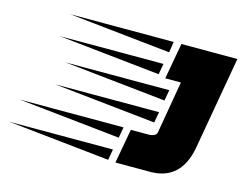

<svg xmlns="http://www.w3.org/2000/svg" viewBox="-358 -651 979 772"><g transform="rotate(15 131.5 -264.5)"><path d="M273 -143Q307 -143 310 -163L347 -379H282L309 -529H542L474 -141Q448 0 321 0H176L202 -143ZM145 -3 -279 -48H153ZM285 -196 -139 -241H293ZM302 -292 -122 -337H310ZM252 -388 -172 -433H260ZM270 -484 -154 -529H277ZM163 -100 -261 -145H171Z"/></g></svg>

Font: Faster One
Style: Regular
Weight: 400
Designer: Eduardo Rodriguez Tunni
Foundry: Eduardo Rodriguez Tunni
Version: Version 1.002